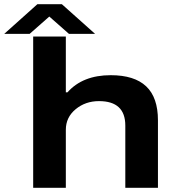

<svg xmlns="http://www.w3.org/2000/svg" viewBox="-90 -899 842 919"><path d="M-69.8 -736.8 88.9 -878.9H206.1L365.2 -736.8H240.2L146 -819.8L51.8 -736.8ZM68.8 0V-724.1H225.1V-457H232.9Q305.7 -539.1 439.9 -539.1Q553.2 -539.1 609.6 -485.8Q666 -432.6 666 -323.2V0H509.8V-297.9Q509.8 -415 383.8 -415Q318.8 -415 272 -376.2Q225.1 -337.4 225.1 -277.8V0Z"/></svg>

Font: Archivo Expanded
Style: Bold
Weight: 700
Width: 7
Designer: Hector Gatti
Foundry: Omnibus-Type
Version: Version 2.001